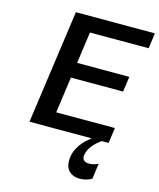

<svg xmlns="http://www.w3.org/2000/svg" viewBox="-136 -795 945 1141"><g transform="rotate(15 336.5 -225.0)"><path d="M536 0H535H534Q473 42 457 94Q444 139 481 148Q488 149 496 149Q509 149 522.5 145.5Q536 142 544 138L551 134L538 230Q505 250 465 250Q429 250 406 232.5Q383 215 378 186.5Q373 158 380 125.5Q387 93 411.5 59Q436 25 473 0H89L187 -700H673L660 -605H299L272 -411H593L580 -317H259L228 -95H589L576 0Z"/></g></svg>

Font: Fivo Sans Modern Med
Style: Italic
Weight: 450
Designer: Alexander Slobzheninov
Foundry: Alexander Slobzheninov
Version: 1.0